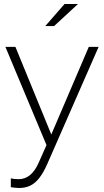

<svg xmlns="http://www.w3.org/2000/svg" viewBox="-20 -726 519 958"><path d="M75 212Q64 212 53 210.5Q42 209 34 208V164Q50 168 73 168Q136 168 172 88L212 -2L7 -492H57L236 -55L423 -492H472L216 92Q197 135 176.5 161.5Q156 188 131.5 200Q107 212 75 212ZM206 -596 302 -706H369L250 -596Z"/></svg>

Font: Red Hat Display VF
Style: Regular
Weight: 300
Designer: Pentagram, MCKL
Foundry: Pentagram, MCKL
Version: Version 1.023